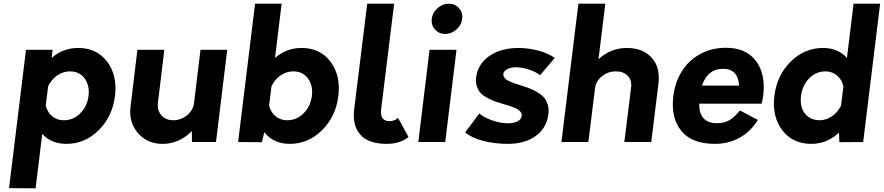

<svg xmlns="http://www.w3.org/2000/svg" viewBox="-20 -770 4792 1041"><path d="M404 -510Q505 -510 561 -435.5Q617 -361 603.5 -250Q590 -139 515.5 -64.5Q441 10 340 10Q258 10 209 -44L173 251L29 250L121 -500H265L260 -456Q322 -510 404 -510ZM326 -118Q378 -118 415.5 -156Q453 -194 460 -250Q467 -306 439 -344.5Q411 -383 359 -383Q335 -383 312 -373Q289 -363 270.5 -344.5Q252 -326 241 -302L228 -198Q234 -174 247.5 -156Q261 -138 281.5 -128Q302 -118 326 -118Z M1067 -500H1212L1151 0H1021L1020 -59Q951 10 861 10Q778 10 727.5 -49Q677 -108 688 -193L725 -500H871L836 -211Q833 -185 842.5 -164Q852 -143 872 -130.5Q892 -118 918 -118Q961 -118 994 -145Q1027 -172 1032 -211Z M1615 -510Q1716 -510 1772 -435.5Q1828 -361 1814.5 -250Q1801 -139 1726.5 -64.5Q1652 10 1551 10Q1463 10 1413 -53L1400 1L1271 0L1363 -750H1507L1471 -456Q1533 -510 1615 -510ZM1537 -118Q1589 -118 1626.5 -156Q1664 -194 1671 -250Q1678 -306 1650 -344.5Q1622 -383 1570 -383Q1546 -383 1523 -373Q1500 -363 1481.5 -344.5Q1463 -326 1452 -302L1439 -198Q1445 -174 1458.5 -156Q1472 -138 1492.5 -128Q1513 -118 1537 -118Z M2077 10Q1978 10 1934 -39.5Q1890 -89 1900 -175L1971 -750H2117L2046 -174Q2043 -144 2055 -128.5Q2067 -113 2091 -113Q2119 -113 2138 -131L2195 -27Q2148 10 2077 10Z M2393 -586Q2360 -586 2338.5 -610Q2317 -634 2321 -668Q2325 -702 2352.5 -726Q2380 -750 2413 -750Q2447 -750 2468.5 -726Q2490 -702 2486 -668Q2482 -634 2454.5 -610Q2427 -586 2393 -586ZM2248 0 2309 -500H2455L2394 0Z M2734 10Q2663 10 2600.5 -6Q2538 -22 2502 -52L2579 -155Q2601 -135 2642.5 -119.5Q2684 -104 2722 -102Q2757 -100 2781.5 -110Q2806 -120 2808 -141Q2810 -151 2805 -159.5Q2800 -168 2792.5 -173.5Q2785 -179 2770 -185.5Q2755 -192 2744 -195.5Q2733 -199 2712 -205Q2683 -214 2666 -219.5Q2649 -225 2624.5 -238Q2600 -251 2587 -264.5Q2574 -278 2566 -300Q2558 -322 2561 -349Q2567 -397 2597 -433.5Q2627 -470 2677 -490Q2727 -510 2790 -510Q2842 -510 2895.5 -496.5Q2949 -483 2988 -456L2908 -362Q2890 -377 2858.5 -389Q2827 -401 2799 -404Q2777 -407 2758 -404Q2739 -401 2725 -392Q2711 -383 2709 -369Q2709 -363 2710 -358.5Q2711 -354 2714.5 -349.5Q2718 -345 2721.5 -341.5Q2725 -338 2732.5 -334Q2740 -330 2745.5 -327.5Q2751 -325 2760.5 -321.5Q2770 -318 2776.5 -316Q2783 -314 2795 -310Q2807 -306 2813 -304Q2839 -296 2857 -288.5Q2875 -281 2896.5 -268Q2918 -255 2930.5 -240Q2943 -225 2950 -201.5Q2957 -178 2953 -150Q2944 -76 2885 -33Q2826 10 2734 10Z M3378 -510Q3466 -510 3513.5 -457Q3561 -404 3550 -316L3511 0H3365L3402 -298Q3406 -336 3383 -359.5Q3360 -383 3319 -383Q3276 -383 3243 -356Q3210 -329 3206 -290L3170 0H3024L3116 -750H3262L3225 -449Q3292 -510 3378 -510Z M4118 -251Q4115 -230 4110 -208H3771Q3770 -102 3868 -102Q3905 -102 3933 -117.5Q3961 -133 3992 -171L4089 -120Q4053 -59 3992 -24.5Q3931 10 3857 10Q3730 10 3673 -61.5Q3616 -133 3631 -250Q3640 -324 3676.5 -383Q3713 -442 3775.5 -476.5Q3838 -511 3916 -511Q4024 -511 4078 -440.5Q4132 -370 4118 -251ZM3900 -397Q3817 -397 3786 -306H3987Q3982 -397 3900 -397Z M4608 -750H4752L4660 0L4531 1L4529 -51Q4464 10 4379 10Q4277 10 4221 -64.5Q4165 -139 4178.5 -250Q4192 -361 4266.5 -435.5Q4341 -510 4443 -510Q4523 -510 4572 -456ZM4423 -118Q4459 -118 4490.5 -139.5Q4522 -161 4540 -197L4553 -303Q4544 -339 4517.5 -361Q4491 -383 4456 -383Q4404 -383 4367 -345Q4330 -307 4323 -250Q4318 -213 4328.5 -183Q4339 -153 4364 -135.5Q4389 -118 4423 -118Z"/></svg>

Font: Orkney
Style: BoldItalic
Weight: 700
Designer: Samuel Oakes and Alfredo Marco Pradil
Foundry: Alfredo Marco Pradil
Version: 1.0; ttfautohint (v1.5)